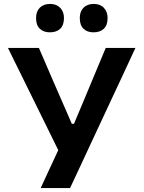

<svg xmlns="http://www.w3.org/2000/svg" viewBox="-20 -957 731 977"><path d="M187 0Q208 -45.5 230 -93Q252 -140.5 276.5 -193L121.5 -508Q96 -559.5 73 -606.2Q50 -653 20.5 -713H178Q201.5 -658.5 218.8 -618.5Q236 -578.5 251.5 -542.5Q267 -506.5 286 -463.5L345.5 -327H356.5L413 -461.5Q431.5 -506 446.8 -542.8Q462 -579.5 478.8 -619.2Q495.5 -659 518 -713H669Q639 -648 606.5 -578.2Q574 -508.5 546.5 -450L441.5 -225Q417.5 -173 389.5 -113.2Q361.5 -53.5 336.5 0ZM456 -792.5Q423.5 -792.5 404.8 -810.8Q386 -829 386 -865.5Q386 -898.5 405 -917.8Q424 -937 457 -937Q490 -937 508.8 -917Q527.5 -897 527.5 -865.5Q527.5 -829 508.5 -810.8Q489.5 -792.5 456 -792.5ZM234 -792.5Q201.5 -792.5 182.5 -810.8Q163.5 -829 163.5 -865.5Q163.5 -898.5 182.5 -917.8Q201.5 -937 235 -937Q267.5 -937 286.5 -917Q305.5 -897 305.5 -865.5Q305.5 -829 286.5 -810.8Q267.5 -792.5 234 -792.5Z"/></svg>

Font: Commissioner SemiBold
Style: Regular
Weight: 600
Designer: Kostas Bartsokas
Foundry: Kostas Bartsokas
Version: Version 1.000; ttfautohint (v1.8.3)